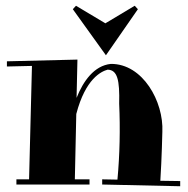

<svg xmlns="http://www.w3.org/2000/svg" viewBox="-20 -642 653 667"><path d="M4 -411 91 -413 81 -19H37V-1H291V-19H240L245 -246C277 -369 332 -394 354 -400C388 -399 396 -364 394 -282C398 -193 396 -105 388 -18L335 -19V-1L606 5V-13L537 -14C542 -91 544 -184 544 -184C549 -289 476 -421 365 -420C307 -414 269 -360 246 -302L249 -435L4 -429ZM348 -450 459 -610 448 -622 346 -561 244 -622 233 -610Z"/></svg>

Font: Purple Purse
Style: Regular
Weight: 400
Designer: Astigmatic (AOETI)
Foundry: Astigmatic (AOETI)
Version: Version 1.000